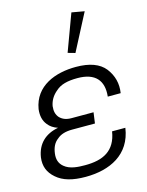

<svg xmlns="http://www.w3.org/2000/svg" viewBox="-125 -901 758 992"><g transform="rotate(-15 254.5 -405.0)"><path d="M208 15C337 15 451 -38 471 -177H400C384 -76 317 -44 221 -44C184 -44 139 -46 110 -71C88 -89 81 -113 85 -143C89 -174 100 -198 122 -214C141 -231 168 -239 203 -239H325L333 -297H215C187 -297 168 -305 153 -320C139 -336 134 -355 137 -382C142 -410 156 -435 182 -456C207 -479 244 -489 298 -489C393 -489 434 -441 425 -356H494C502 -406 490 -451 460 -490C430 -528 378 -547 305 -547C196 -547 83 -506 63 -386C59 -352 65 -324 83 -302C95 -286 113 -274 135 -267C66 -254 21 -213 10 -142C4 -96 18 -60 53 -30C88 1 138 15 208 15ZM322 -617 424 -813 356 -825 283 -628Z"/></g></svg>

Font: Cheyenne Sans Light
Style: Italic
Weight: 300
Italic angle: -8.13011°
Designer: The Public Sans project authors (U.S. Web Design System), Libre Franklin designed by Pablo Impallari and Rodrigo Fuenzal
Foundry: The Cheyenne Sans Project Authors
Version: Version 2.007